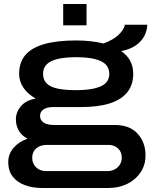

<svg xmlns="http://www.w3.org/2000/svg" viewBox="-20 -740 754 954"><path d="M188 194Q143 194 105 180.5Q67 167 44 138.5Q21 110 21 64Q21 25 48 -6Q75 -37 117 -51Q87 -66 73 -91.5Q59 -117 59 -147Q59 -184 85 -213.5Q111 -243 158 -250Q118 -272 96.5 -304Q75 -336 75 -373Q75 -430 106 -466.5Q137 -503 200 -521Q263 -539 358 -539Q398 -539 431.5 -535Q465 -531 494 -524Q541 -541 568 -566Q595 -591 601 -617H712Q710 -583 694.5 -556.5Q679 -530 651 -512Q623 -494 582 -486Q612 -466 627 -437.5Q642 -409 642 -373Q642 -320 613.5 -283Q585 -246 527.5 -227Q470 -208 381 -208H243Q214 -208 196.5 -196.5Q179 -185 179 -164Q179 -143 197 -131Q215 -119 249 -119H551Q624 -119 663.5 -76Q703 -33 703 32Q703 80 678.5 116.5Q654 153 612.5 173.5Q571 194 520 194ZM208 110H515Q534 110 550 101.5Q566 93 575.5 78Q585 63 585 44Q585 14 566 -3Q547 -20 519 -20H211Q181 -20 160.5 -3Q140 14 140 44Q140 73 159.5 91.5Q179 110 208 110ZM358 -292Q438 -292 480.5 -311Q523 -330 523 -373Q523 -417 480.5 -436.5Q438 -456 358 -456Q278 -456 236 -436.5Q194 -417 194 -373Q194 -343 212.5 -325Q231 -307 267.5 -299.5Q304 -292 358 -292ZM294 -614V-720H410V-614Z"/></svg>

Font: Archivo Expanded Medium
Style: Regular
Weight: 500
Width: 7
Designer: Hector Gatti
Foundry: Omnibus-Type
Version: Version 2.001